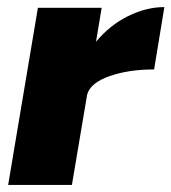

<svg xmlns="http://www.w3.org/2000/svg" viewBox="-20 -522 484 542"><path d="M87 -500H267L251 -404Q290 -451 341.5 -476.5Q393 -502 444 -502L415 -326Q343 -326 289 -307Q235 -288 226 -255L183 0H3Z"/></svg>

Font: Oak Sans Black
Style: Italic
Weight: 900
Italic angle: -9.5°
Foundry: Erik Kennedy, Walven
Version: Version 1.000